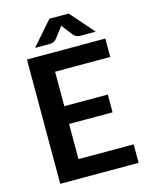

<svg xmlns="http://www.w3.org/2000/svg" viewBox="-133 -995 840 1079"><g transform="rotate(-15 287.5 -456.0)"><path d="M215.5 -616V-415.5H468.5V-312H215.5V-107.5H536.5V0H80.5V-723H536.5V-616ZM494.5 -774.5H405Q397.5 -774.5 386.8 -777.2Q376 -780 364.5 -793.5L323.5 -846.5Q318.5 -853.5 316 -857.5Q313.5 -853.5 308.5 -846.5L267.5 -793.5Q256 -780 245.2 -777.2Q234.5 -774.5 227 -774.5H141.5L262 -912H374Z"/></g></svg>

Font: Lato
Style: Bold
Weight: 700
Designer: Lukasz Dziedzic with Adam Twardoch and Botio Nikoltchev
Foundry: tyPoland Lukasz Dziedzic
Version: Version 2.010; 2014-09-01; http://www.latofonts.com/; ttfaut